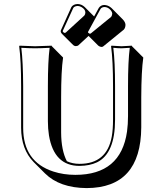

<svg xmlns="http://www.w3.org/2000/svg" viewBox="-20 -877 815 963"><path d="M546.9 -444.8Q546.9 -573.7 537.1 -645L539.1 -647.9Q540.5 -647.9 589.8 -645Q589.8 -645 641.1 -647.9L642.1 -645L698.7 -588.4Q689 -521.5 688.5 -388.2V-238.3Q686.5 65.4 414.6 66.4Q279.3 65.4 205.6 -7.3L148.9 -64Q86.4 -127.9 85.9 -235.8V-444.8Q85.9 -573.7 76.2 -645L78.1 -647.9Q79.6 -647.9 155.8 -645Q155.8 -645 238.8 -647.9L240.2 -645L296.4 -588.4Q286.6 -521.5 286.6 -388.7V-212.4Q287.1 -122.6 315.4 -68.4Q343.8 -55.2 378.9 -55.2Q515.6 -55.2 540.5 -191.4Q546.9 -227.5 546.9 -276.9ZM498 -644.5Q494.1 -641.1 487.8 -641.6Q480 -642.6 473.1 -647.9L424.3 -696.8L371.1 -647.9Q362.3 -645.5 360.4 -645.5Q352.5 -646 347.2 -650.9L290.5 -707.5Q282.7 -716.3 285.2 -724.6L338.4 -842.3Q348.6 -856.4 370.1 -856.9Q389.6 -856 404.8 -841.8L452.1 -794.4L475.6 -837.4Q485.4 -851.6 502.9 -852.1Q521 -851.1 534.2 -840.8Q537.6 -838.4 539.6 -836.4L595.7 -779.8Q608.9 -766.1 609.4 -752.4Q608.9 -737.3 601.1 -728.5ZM370.1 -847.2Q353.5 -846.2 347.7 -837.4L294.4 -721.2Q296.4 -713.9 304.2 -711.9Q308.1 -712.9 309.6 -713.4L402.8 -798.8Q407.7 -804.2 408.2 -814Q408.2 -830.1 388.2 -841.8Q378.9 -846.7 370.1 -847.2ZM435.1 -709 537.6 -792.5Q542.5 -799.3 543 -809.1Q541.5 -821.8 527.8 -833Q517.1 -841.8 502.9 -841.8Q490.2 -840.8 484.4 -832.5L421.4 -716.8Q420.4 -712.9 427.7 -709Q430.2 -708 431.2 -708Q431.6 -708.5 435.1 -709ZM557.1 -444.8V-276.9Q557.1 -107.4 466.8 -63Q429.7 -45.4 378.9 -44.9Q251 -44.9 225.6 -197.8Q220.2 -231.4 220.2 -269V-444.8Q220.2 -570.8 229 -637.2Q184.1 -634.8 155.8 -634.8Q127.4 -634.8 86.9 -637.2Q95.7 -565.9 96.2 -444.8V-235.8Q96.2 -65.9 247.6 -16.6Q298.8 0 357.9 0Q586.4 0 617.2 -217.8Q622.1 -253.9 622.1 -294.9V-444.8Q622.1 -570.8 630.9 -637.2Q606.4 -635.3 589.8 -634.8Q571.3 -634.8 548.3 -637.2Q557.1 -565.9 557.1 -444.8Z"/></svg>

Font: Linux Biolinum Shadow O
Style: Bold
Weight: 700
Designer: Philipp H. Poll
Foundry: Philipp H. Poll
Version: Version 0.9.2